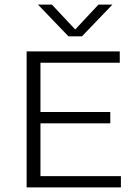

<svg xmlns="http://www.w3.org/2000/svg" viewBox="-20 -820 593 840"><path d="M96.5 0V-595H504V-545.5H157V-49.5H509V0ZM132 -280.5V-330H462.5V-280.5ZM279.5 -661 146 -800H207L318 -681.5H300L411 -800H472L338.5 -661Z"/></svg>

Font: Encode Sans SC SemiExpanded Light
Style: Regular
Weight: 300
Width: 6
Designer: Multiple Designers
Foundry: Impallari Type
Version: Version 3.002